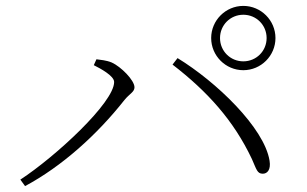

<svg xmlns="http://www.w3.org/2000/svg" viewBox="-20 -727 1040 651"><path d="M805 -489C865 -489 914 -538 914 -598C914 -658 865 -707 805 -707C745 -707 696 -658 696 -598C696 -538 745 -489 805 -489ZM49 -118 65 -96C190 -163 309 -270 402 -388C419 -409 436 -415 436 -431C436 -455 390 -501 359 -515C340 -523 320 -524 307 -526L298 -506C320 -495 367 -470 367 -449C367 -379 167 -195 49 -118ZM871 -138C886 -138 899 -151 894 -182C876 -294 713 -450 582 -530L565 -508C683 -417 772 -319 834 -188C850 -152 852 -138 871 -138ZM805 -519C761 -519 726 -554 726 -598C726 -642 761 -677 805 -677C849 -677 884 -642 884 -598C884 -554 849 -519 805 -519Z"/></svg>

Font: Source Han Serif CN VF
Style: Regular
Weight: 250
Designer: Ryoko NISHIZUKA 西塚涼子 (kana & ideographs); Frank Grießhammer (Latin, Greek & Cyrillic); Wenlong ZHANG 张文龙 (bopomofo); San
Foundry: Adobe
Version: Version 2.002;hotconv 1.1.0;makeotfexe 2.6.0